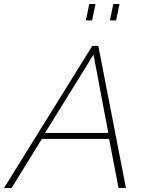

<svg xmlns="http://www.w3.org/2000/svg" viewBox="-61 -939 729 959"><path d="M400 -710H430L568 0H531L484 -245H148L-3 0H-41ZM480 -275 406 -666 164 -275ZM368 -837 385 -919H416L399 -837ZM488 -837 505 -919H536L519 -837Z"/></svg>

Font: Raleway Thin ExtraLight
Style: Italic
Weight: 250
Italic angle: -12°
Version: Version 4.026